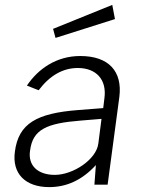

<svg xmlns="http://www.w3.org/2000/svg" viewBox="-20 -755 584 785"><path d="M439 -735 197 -637 207 -600 450 -677ZM181 10C253 10 316 -19 372 -80L366 0H420L468 -359C481 -463 425 -526 308 -526C212 -526 137 -475 90 -405L138 -386C184 -447 238 -477 298 -477C374 -477 417 -429 407 -354L402 -313L299 -305C130 -292 56 -250 41 -136C28 -45 84 10 181 10ZM204 -40C135 -40 93 -78 103 -140C114 -226 171 -251 310 -262L395 -269L382 -168C374 -103 279 -40 204 -40Z"/></svg>

Font: United Sans ExtraLight
Style: Italic
Weight: 200
Italic angle: -8°
Designer: Pablo Impallari, Rodrigo Fuenzalida (Modified by Dan O. Williams)
Version: Version 1.000;PS 001.000;hotconv 1.0.88;makeotf.lib2.5.64775